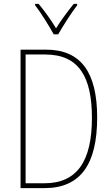

<svg xmlns="http://www.w3.org/2000/svg" viewBox="-20 -970 578 990"><path d="M257 -793H280C306 -838 346 -901 378 -943V-950H360C325 -906 295 -866 269 -824C244 -866 208 -916 179 -950H161V-943C188 -909 231 -840 257 -793ZM481 -364C481 -595 399 -714 217 -714H86V0H209C396 0 481 -124 481 -364ZM454 -362C454 -140 378 -25 209 -25H112V-689H213C388 -689 454 -572 454 -362Z"/></svg>

Font: Noto Sans Armenian Condensed Thin
Style: Regular
Weight: 100
Width: 3
Designer: Monotype Design Team
Foundry: Monotype Imaging Inc.
Version: Version 2.008